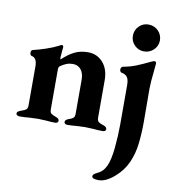

<svg xmlns="http://www.w3.org/2000/svg" viewBox="-98 -738 1016 1112"><g transform="rotate(10 409.5 -182.0)"><path d="M21 0ZM21 -11Q21 -23 44 -31Q64 -37 73 -44Q82 -51 82 -69V-298Q82 -348 51 -354Q40 -356 40 -372Q40 -386 50 -389Q85 -397 126 -411Q167 -425 194 -439Q207 -447 212 -447Q221 -447 221 -435L219 -415Q216 -379 216 -378Q216 -365 218 -363Q255 -398 289.5 -415Q324 -432 368 -432Q422 -432 456.5 -393Q491 -354 491 -289V-69Q491 -51 500 -44Q509 -37 529 -31Q549 -24 549 -11Q549 -5 544 -1Q539 3 532 3Q502 3 475 0Q443 -2 426 -2Q409 -2 377 0Q352 3 321 3Q314 3 309 -1Q304 -5 304 -11Q304 -24 324 -31Q343 -37 351 -44Q359 -51 359 -69V-268Q359 -306 342 -327.5Q325 -349 295 -350Q274 -350 257 -343.5Q240 -337 221 -324Q213 -317 213 -305V-69Q213 -51 221 -44.5Q229 -38 249 -31Q269 -24 269 -11Q269 -5 264 -1Q259 3 252 3Q222 3 198 0Q166 -2 150 -2Q133 -2 99 0Q72 3 41 3Q34 3 27.5 -1Q21 -5 21 -11ZM517 271Q517 259 536 250Q554 242 567.5 230.5Q581 219 593 194Q610 157 617 85.5Q624 14 624 -52V-283Q624 -316 613.5 -330.5Q603 -345 580 -349Q575 -350 572 -355Q569 -360 569 -367Q569 -373 572.5 -378Q576 -383 580 -384Q624 -392 658.5 -406Q693 -420 734 -440Q752 -448 755 -448Q767 -448 767 -436L763 -393Q755 -323 755 -286L756 -91Q756 -24 749 37.5Q742 99 718 152Q695 204 646.5 245.5Q598 287 557 287Q517 287 517 271ZM607 -571Q607 -605 630 -628Q653 -651 685 -651Q719 -651 742.5 -628Q766 -605 766 -571Q766 -539 742.5 -516Q719 -493 685 -493Q653 -493 630 -516Q607 -539 607 -571Z"/></g></svg>

Font: EB Garamond
Style: Bold
Weight: 700
Designer: Georg Duffner and Octavio Pardo
Foundry: Georg Duffner
Version: Version 1.000; ttfautohint (v1.6)